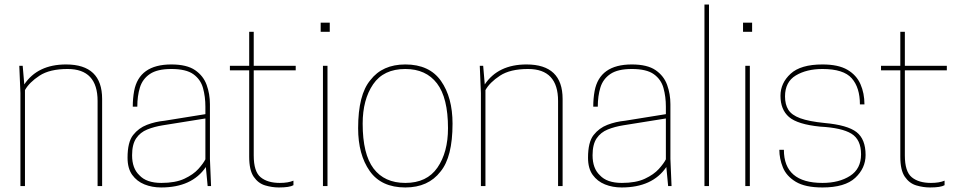

<svg xmlns="http://www.w3.org/2000/svg" viewBox="-20 -820 4232 846"><path d="M430 0H410V-375Q410 -516 278 -516Q199 -516 154 -486.5Q109 -457 90 -423V0H70V-410L65 -530H80L87 -448Q146 -536 271 -536Q430 -536 430 -384Z M690 6Q650 6 616.5 -7.5Q583 -21 562.5 -49.5Q542 -78 542 -125Q542 -194 566.5 -225Q591 -256 627.5 -270Q664 -284 705 -288L885 -317V-350Q885 -394 874.5 -432Q864 -470 832 -493Q800 -516 735 -516Q673 -516 640.5 -494Q608 -472 596.5 -434.5Q585 -397 585 -350H565Q565 -386 571 -419Q593 -536 735 -536Q803 -536 839.5 -511Q876 -486 890.5 -446Q905 -406 905 -361V-120L910 0H895L887 -84Q826 6 690 6ZM691 -14Q753 -14 792.5 -32.5Q832 -51 854 -75.5Q876 -100 885 -118V-298L698 -268Q660 -262 629 -249.5Q598 -237 580 -210.5Q562 -184 562 -136Q562 -78 594 -48Q625 -14 691 -14Z M1209 6Q1179 6 1148.5 -3Q1118 -12 1098 -41Q1078 -70 1078 -129V-510H993V-530H1078V-680H1098V-530H1283V-510H1098V-135Q1098 -64 1128.5 -39Q1159 -14 1213 -14Q1250 -14 1273 -24V-4Q1256 6 1209 6Z M1423 0H1403V-530H1423ZM1433 -680H1393V-720H1433Z M1766 6Q1660 6 1609 -66.5Q1558 -139 1558 -255Q1558 -403 1612 -467Q1665 -536 1766 -536Q1872 -536 1923 -463.5Q1974 -391 1974 -275Q1974 -128 1921 -64Q1867 6 1766 6ZM1766 -14Q1861 -14 1907.5 -81.5Q1954 -149 1954 -255Q1954 -389 1905.5 -452.5Q1857 -516 1766 -516Q1670 -516 1624 -448.5Q1578 -381 1578 -275Q1578 -141 1626 -77.5Q1674 -14 1766 -14Z M2459 0H2439V-375Q2439 -516 2307 -516Q2228 -516 2183 -486.5Q2138 -457 2119 -423V0H2099V-410L2094 -530H2109L2116 -448Q2175 -536 2300 -536Q2459 -536 2459 -384Z M2719 6Q2679 6 2645.5 -7.5Q2612 -21 2591.5 -49.5Q2571 -78 2571 -125Q2571 -194 2595.5 -225Q2620 -256 2656.5 -270Q2693 -284 2734 -288L2914 -317V-350Q2914 -394 2903.5 -432Q2893 -470 2861 -493Q2829 -516 2764 -516Q2702 -516 2669.5 -494Q2637 -472 2625.5 -434.5Q2614 -397 2614 -350H2594Q2594 -386 2600 -419Q2622 -536 2764 -536Q2832 -536 2868.5 -511Q2905 -486 2919.5 -446Q2934 -406 2934 -361V-120L2939 0H2924L2916 -84Q2855 6 2719 6ZM2720 -14Q2782 -14 2821.5 -32.5Q2861 -51 2883 -75.5Q2905 -100 2914 -118V-298L2727 -268Q2689 -262 2658 -249.5Q2627 -237 2609 -210.5Q2591 -184 2591 -136Q2591 -78 2623 -48Q2654 -14 2720 -14Z M3104 0H3084V-800H3104Z M3284 0H3264V-530H3284ZM3294 -680H3254V-720H3294Z M3604 6Q3528 6 3486.5 -19Q3445 -44 3429.5 -82.5Q3414 -121 3414 -160H3434Q3434 -14 3604 -14Q3677 -14 3725.5 -45Q3774 -76 3774 -140Q3774 -205 3731.5 -231Q3689 -257 3594 -262Q3494 -272 3456.5 -304.5Q3419 -337 3419 -398Q3419 -454 3463.5 -495Q3508 -536 3604 -536Q3674 -536 3714 -512.5Q3754 -489 3771.5 -449Q3789 -409 3789 -360H3769Q3769 -434 3733 -475Q3697 -516 3604 -516Q3534 -516 3486.5 -487.5Q3439 -459 3439 -395Q3439 -360 3453.5 -336.5Q3468 -313 3506 -299Q3544 -285 3614 -278Q3714 -269 3754 -238Q3794 -207 3794 -137Q3794 -79 3748.5 -36.5Q3703 6 3604 6Z M4078 6Q4048 6 4017.5 -3Q3987 -12 3967 -41Q3947 -70 3947 -129V-510H3862V-530H3947V-680H3967V-530H4152V-510H3967V-135Q3967 -64 3997.5 -39Q4028 -14 4082 -14Q4119 -14 4142 -24V-4Q4125 6 4078 6Z"/></svg>

Font: Tanohe Sans Thin
Style: Regular
Weight: 100
Designer: Village Type and Design LLC & Cristiano Sobral
Foundry: Cooper Hewitt Smithsonian Design Museum
Version: Version 1.00;September 29, 2021;FontCreator 13.0.0.2655 64-b